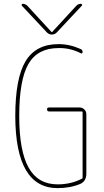

<svg xmlns="http://www.w3.org/2000/svg" viewBox="-20 -970 540 1000"><path d="M224.6 -800.8 93.8 -940.4Q91.8 -943.4 93.3 -946.8Q94.7 -950.2 98.6 -950.2Q111.3 -950.2 122.1 -940.4L248 -803.7H250H252L377.9 -940.4Q387.7 -950.2 401.4 -950.2Q405.3 -950.2 407.2 -946.8Q409.2 -943.4 406.2 -940.4L275.4 -800.8Q264.6 -790 250 -790Q235.4 -790 224.6 -800.8ZM280.3 9.8Q60.5 9.8 59.6 -365.2Q59.6 -562.5 113.3 -651.4Q167 -740.2 285.2 -740.2Q343.8 -740.2 401.4 -713.9Q410.2 -710 410.2 -698.2Q410.2 -694.3 407.2 -692.4Q404.3 -690.4 401.4 -692.4Q346.7 -720.7 285.2 -719.7Q175.8 -719.7 127.9 -636.7Q80.1 -553.7 80.1 -365.2Q80.1 -184.6 128.9 -97.2Q177.7 -9.8 280.3 -9.8Q349.6 -9.8 406.2 -39.1Q410.2 -40 410.2 -45.9V-384.8Q410.2 -389.6 405.3 -389.6H235.4Q225.6 -389.6 225.1 -399.9Q224.6 -410.2 235.4 -410.2H394.5Q409.2 -410.2 419.4 -399.9Q429.7 -389.6 429.7 -375V-65.4Q429.7 -27.3 399.4 -12.7Q346.7 9.8 280.3 9.8Z"/></svg>

Font: Rounded-X Mgen+ 2m thin
Style: Regular
Weight: 100
Designer: [Source Han Sans]
Ryoko NISHIZUKA  (kana & ideographs); Paul D. Hunt (Latin, Greek & Cyrillic); Wenlong ZHANG  (bopomofo
Version: Version 1.059.20150602